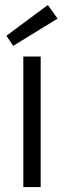

<svg xmlns="http://www.w3.org/2000/svg" viewBox="-20 -754 258 774"><path d="M74 0V-526H144V0ZM33 -569 6 -610 173 -734 212 -679Z"/></svg>

Font: DM Sans 9pt Light
Style: Regular
Weight: 300
Version: Version 4.004;gftools[0.9.30]